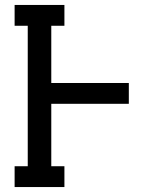

<svg xmlns="http://www.w3.org/2000/svg" viewBox="-20 -755 640 775"><path d="M39 0V-84H92V-651H39V-735H240V-651H187V-420H500V-336H187V-84H240V0Z"/></svg>

Font: Iosevka Slab Medium Extended
Style: Regular
Weight: 500
Width: 7
Monospace: yes
Designer: Belleve Invis
Foundry: Belleve Invis
Version: Version 11.1.1; ttfautohint (v1.8.3)